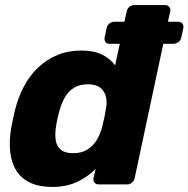

<svg xmlns="http://www.w3.org/2000/svg" viewBox="-20 -730 746 760"><path d="M187.1 10Q135.5 10 99.9 -6.6Q64.4 -23.3 44.7 -54.5Q25 -85.8 20.3 -129Q15.6 -172.3 24.5 -225.1Q28.4 -245.1 31.7 -260.6Q35 -276.1 39.6 -295.5Q52.4 -345.9 75.2 -388.8Q98 -431.7 131.5 -463.3Q165 -494.9 207.7 -512.4Q250.5 -530 302.1 -530Q351.6 -530 384.5 -513.6Q417.4 -497.1 435.6 -471L454.1 -556.6H413.6Q403 -556.6 397.6 -563.9Q392.1 -571.1 394.1 -581.8L402.1 -618.9Q404.1 -629.5 412.7 -636.7Q421.3 -644 431.9 -644H472.4L481.6 -684.9Q483.6 -695.5 492.2 -702.8Q500.8 -710 511.4 -710H633.4Q644 -710 649.9 -702.8Q655.9 -695.5 653.9 -684.9L644.6 -644H685.1Q695.7 -644 701.7 -636.7Q707.6 -629.5 705.6 -618.9L697.6 -581.8Q695.6 -571.1 686.6 -563.9Q677.5 -556.6 666.9 -556.6H626.4L513.1 -25.1Q511.1 -14.5 502.6 -7.2Q494 0 483.4 0H370.8Q360.1 0 354.2 -7.2Q348.3 -14.5 350.3 -25.1L358.4 -61.5Q328.6 -30.6 285.8 -10.3Q242.9 10 187.1 10ZM269.9 -123.6Q303.1 -123.6 326 -138.1Q348.9 -152.6 362.9 -175.9Q377 -199.2 383.9 -225.9Q389.1 -245.9 392.9 -263.9Q396.6 -282 399.6 -301.4Q404.5 -326.4 399.1 -347.9Q393.6 -369.4 376.6 -382.9Q359.6 -396.4 328 -396.4Q295 -396.4 272.5 -382.3Q250 -368.1 236.6 -344.3Q223.2 -320.4 215 -291.1Q211 -276.1 207.4 -260Q203.7 -243.9 201.7 -228.9Q197.1 -199.6 200.5 -175.7Q203.9 -151.9 220.4 -137.7Q236.9 -123.6 269.9 -123.6Z"/></svg>

Font: Rubik Light
Style: Italic
Weight: 300
Italic angle: -12°
Designer: Hubert and Fischer
Foundry: Hubert and Fischer
Version: Version 2.300;gftools[0.9.30]